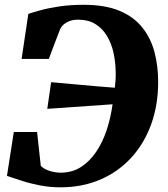

<svg xmlns="http://www.w3.org/2000/svg" viewBox="-20 -772 700 800"><path d="M232 8.5Q189 8.5 148 0.8Q107 -7 71.8 -18.5Q36.5 -30 9 -39L37.5 -222H134.5L150 -80.5Q166 -65.5 189.5 -59Q213 -52.5 232.5 -52.5Q280.5 -52.5 317.2 -76Q354 -99.5 381 -139.8Q408 -180 424.8 -231Q441.5 -282 449 -337.5L177 -318.5L193 -429.5Q212.5 -428 242.2 -425.2Q272 -422.5 308.2 -419.2Q344.5 -416 383.2 -412.5Q422 -409 458.5 -406.5Q460.5 -422.5 461.5 -439Q462.5 -455.5 462 -471Q461.5 -513.5 452.8 -552.8Q444 -592 425.2 -623Q406.5 -654 377 -672Q347.5 -690 306.5 -690Q284.5 -690 269.2 -684Q254 -678 244.2 -669Q234.5 -660 230 -649Q224.5 -635.5 218.8 -620Q213 -604.5 206.8 -588.8Q200.5 -573 194.8 -557Q189 -541 183.5 -526.5H70L98 -714Q115 -720 147.5 -729Q180 -738 225.8 -745Q271.5 -752 329 -752Q419 -752 479 -726.5Q539 -701 574 -656.2Q609 -611.5 624 -553.8Q639 -496 639 -431.5Q639 -333.5 609.5 -253Q580 -172.5 526 -114Q472 -55.5 397.2 -23.5Q322.5 8.5 232 8.5Z"/></svg>

Font: Merriweather 36pt Black
Style: Italic
Weight: 900
Italic angle: -7.8°
Version: Version 2.101